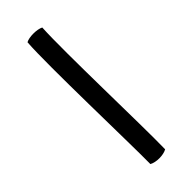

<svg xmlns="http://www.w3.org/2000/svg" viewBox="35 -152 506 506"><g transform="rotate(45 288.5 101.5)"><path d="M60 74C53 87 53 117 60 129C137 135 439 126 516 127C524 113 524 86 516 72C429 70 147 79 60 74Z"/></g></svg>

Font: Comica
Style: Rg
Weight: 400
Designer: Jasper
Foundry: KineticPlasma Fonts/Cannot Into Space Fonts
Version: Version 0.89